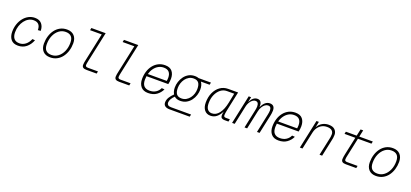

<svg xmlns="http://www.w3.org/2000/svg" viewBox="44 -1941 7111 3322"><g transform="rotate(20 3600.0 -280.0)"><path d="M250 12Q161 12 118.5 -42Q76 -96 76 -183Q76 -257 98 -322Q120 -387 159.5 -436.5Q199 -486 252 -514Q305 -542 367 -542Q450 -542 492.5 -492Q535 -442 535 -363L484 -359Q484 -495 359 -495Q311 -495 268.5 -471Q226 -447 194 -404.5Q162 -362 144 -307Q126 -252 126 -190Q126 -116 159 -75.5Q192 -35 260 -35Q321 -35 370.5 -73Q420 -111 449 -181L498 -177Q465 -91 402 -39.5Q339 12 250 12Z M842 12Q756 12 709 -38.5Q662 -89 662 -177Q662 -249 682 -315Q702 -381 740 -432Q778 -483 833 -512.5Q888 -542 958 -542Q1044 -542 1091 -491.5Q1138 -441 1138 -353Q1138 -281 1118 -215Q1098 -149 1060 -98Q1022 -47 967 -17.5Q912 12 842 12ZM850 -35Q919 -35 972.5 -76Q1026 -117 1057 -187Q1088 -257 1088 -345Q1088 -423 1052.5 -459Q1017 -495 950 -495Q881 -495 827.5 -454Q774 -413 743 -343Q712 -273 712 -185Q712 -107 747.5 -71Q783 -35 850 -35Z M1512 0Q1466 0 1445.5 -15.5Q1425 -31 1425 -64Q1425 -85 1429.5 -109.5Q1434 -134 1440 -160L1548 -667H1333L1342 -710H1605L1487 -158Q1482 -133 1478 -113Q1474 -93 1474 -77Q1474 -61 1485 -52Q1496 -43 1522 -43H1706L1697 0Z M2112 0Q2066 0 2045.5 -15.5Q2025 -31 2025 -64Q2025 -85 2029.5 -109.5Q2034 -134 2040 -160L2148 -667H1933L1942 -710H2205L2087 -158Q2082 -133 2078 -113Q2074 -93 2074 -77Q2074 -61 2085 -52Q2096 -43 2122 -43H2306L2297 0Z M2646 12Q2557 12 2512 -41.5Q2467 -95 2467 -183Q2467 -257 2487.5 -322Q2508 -387 2547 -436.5Q2586 -486 2640.5 -514Q2695 -542 2763 -542Q2853 -542 2895 -490.5Q2937 -439 2937 -354Q2937 -330 2933.5 -303Q2930 -276 2924 -253H2523Q2518 -222 2518 -189Q2518 -109 2553.5 -72Q2589 -35 2656 -35Q2723 -35 2771 -66Q2819 -97 2842 -149L2894 -145Q2861 -75 2799.5 -31.5Q2738 12 2646 12ZM2754 -495Q2702 -495 2657.5 -470Q2613 -445 2580.5 -400Q2548 -355 2532 -296H2881Q2883 -311 2884.5 -325.5Q2886 -340 2886 -356Q2886 -422 2854 -458.5Q2822 -495 2754 -495Z M3095 150Q3039 150 3009.5 127.5Q2980 105 2980 62Q2980 14 3008 -32Q3036 -78 3080 -119Q3050 -166 3050 -240Q3050 -291 3067 -344Q3084 -397 3117 -442Q3150 -487 3199 -514.5Q3248 -542 3314 -542Q3352 -542 3382 -530H3609L3600 -487H3439Q3477 -438 3477 -353Q3477 -302 3460.5 -249Q3444 -196 3410.5 -151Q3377 -106 3328 -78.5Q3279 -51 3214 -51Q3146 -51 3105 -88Q3069 -53 3049.5 -18.5Q3030 16 3030 49Q3030 75 3048 91Q3066 107 3106 107H3475L3465 150ZM3222 -98Q3270 -98 3307.5 -120Q3345 -142 3372 -178Q3399 -214 3412.5 -257.5Q3426 -301 3426 -345Q3426 -423 3397 -459Q3368 -495 3306 -495Q3258 -495 3220 -473Q3182 -451 3155.5 -415Q3129 -379 3115 -335.5Q3101 -292 3101 -249Q3101 -170 3130.5 -134Q3160 -98 3222 -98Z M3793 12Q3723 12 3682.5 -38.5Q3642 -89 3642 -176Q3642 -278 3678.5 -358Q3715 -438 3779 -484Q3843 -530 3928 -530H4109L4031 -163Q4026 -140 4023 -117Q4020 -94 4020 -79Q4020 -45 4061 -45H4133L4124 0H4049Q4018 0 3998.5 -14Q3979 -28 3979 -67Q3979 -79 3981.5 -96.5Q3984 -114 3989 -135Q3952 -63 3905 -25.5Q3858 12 3793 12ZM3804 -35Q3881 -35 3936.5 -108Q3992 -181 4018 -312L4053 -487H3920Q3855 -487 3804 -447Q3753 -407 3723 -338.5Q3693 -270 3693 -185Q3693 -108 3723 -71.5Q3753 -35 3804 -35Z M4191 0 4304 -530H4348L4329 -433Q4354 -486 4387.5 -514Q4421 -542 4463 -542Q4544 -542 4544 -437Q4544 -427 4544 -416Q4599 -542 4693 -542Q4783 -542 4783 -440Q4783 -416 4779 -390Q4775 -364 4771 -345L4697 0H4649L4723 -348Q4733 -393 4733 -427Q4733 -497 4676 -497Q4647 -497 4619.5 -477Q4592 -457 4571 -421.5Q4550 -386 4540 -339L4468 0H4420L4492 -340Q4497 -362 4499.5 -381.5Q4502 -401 4502 -417Q4502 -497 4443 -497Q4401 -497 4363 -452.5Q4325 -408 4311 -339L4239 0Z M5046 12Q4957 12 4912 -41.5Q4867 -95 4867 -183Q4867 -257 4887.5 -322Q4908 -387 4947 -436.5Q4986 -486 5040.5 -514Q5095 -542 5163 -542Q5253 -542 5295 -490.5Q5337 -439 5337 -354Q5337 -330 5333.5 -303Q5330 -276 5324 -253H4923Q4918 -222 4918 -189Q4918 -109 4953.5 -72Q4989 -35 5056 -35Q5123 -35 5171 -66Q5219 -97 5242 -149L5294 -145Q5261 -75 5199.5 -31.5Q5138 12 5046 12ZM5154 -495Q5102 -495 5057.5 -470Q5013 -445 4980.5 -400Q4948 -355 4932 -296H5281Q5283 -311 5284.5 -325.5Q5286 -340 5286 -356Q5286 -422 5254 -458.5Q5222 -495 5154 -495Z M5439 0 5552 -530H5596L5574 -421Q5605 -481 5658.5 -511.5Q5712 -542 5775 -542Q5853 -542 5890.5 -504Q5928 -466 5928 -411Q5928 -381 5923.5 -353.5Q5919 -326 5913 -301L5849 0H5801L5867 -307Q5873 -332 5876.5 -354Q5880 -376 5880 -403Q5880 -444 5851.5 -470.5Q5823 -497 5759 -497Q5683 -497 5627.5 -448Q5572 -399 5555 -317L5487 0Z M6285 0Q6240 0 6219.5 -15.5Q6199 -31 6199 -64Q6199 -85 6203.5 -109.5Q6208 -134 6213 -160L6283 -487H6084L6093 -530H6292L6319 -654H6367L6340 -530H6589L6580 -487H6331L6261 -158Q6255 -133 6251.5 -113Q6248 -93 6248 -77Q6248 -61 6259 -52Q6270 -43 6295 -43H6486L6477 0Z M6842 12Q6756 12 6709 -38.5Q6662 -89 6662 -177Q6662 -249 6682 -315Q6702 -381 6740 -432Q6778 -483 6833 -512.5Q6888 -542 6958 -542Q7044 -542 7091 -491.5Q7138 -441 7138 -353Q7138 -281 7118 -215Q7098 -149 7060 -98Q7022 -47 6967 -17.5Q6912 12 6842 12ZM6850 -35Q6919 -35 6972.5 -76Q7026 -117 7057 -187Q7088 -257 7088 -345Q7088 -423 7052.5 -459Q7017 -495 6950 -495Q6881 -495 6827.5 -454Q6774 -413 6743 -343Q6712 -273 6712 -185Q6712 -107 6747.5 -71Q6783 -35 6850 -35Z"/></g></svg>

Font: Geist Mono ExtraLight
Style: Italic
Weight: 200
Italic angle: -12°
Monospace: yes
Designer: Basement.studio, Andrés Briganti, Mateo Zaragoza
Foundry: Basement.studio, Vercel, Andrés Briganti, Guido Ferreyra, Mateo Zaragoza
Version: Version 1.500; ttfautohint (v1.8.4.7-5d5b)